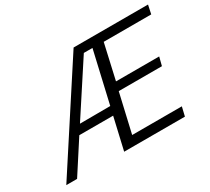

<svg xmlns="http://www.w3.org/2000/svg" viewBox="-134 -925 1266 1155"><g transform="rotate(-30 498.5 -347.5)"><path d="M28 0 480 -695H997L984 -634H654L599 -391H899L884 -332H584L522 -63H784H867L852 0H430L481 -221H246L103 0ZM284 -279Q319 -279 389.5 -279.5Q460 -280 495 -280L577 -636H517Q405 -463 284 -279Z"/></g></svg>

Font: Coval
Style: ExtraLight Italic
Weight: 200
Foundry: Context Ltd
Version: Version 001.000